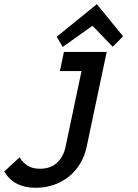

<svg xmlns="http://www.w3.org/2000/svg" viewBox="-92 -703 658 916"><path d="M78.1 192.9Q-25.9 192.9 -71.8 115.2L1 47.9Q19 75.2 42 88.6Q64.9 102.1 98.1 102.1Q148.9 102.1 179.4 74Q210 45.9 220.2 0L296.9 -363.8H193.8L212.9 -455.1H417L320.8 0Q311 43.9 289.1 79.6Q267.1 115.2 235.1 140.6Q203.1 166 163.1 179.4Q123 192.9 78.1 192.9ZM495.1 -529.8 445.8 -480 349.1 -580.1 207 -479 178.7 -527.8 370.1 -683.1Z"/></svg>

Font: Anonymous Pro
Style: Bold Italic
Weight: 700
Italic angle: -12°
Monospace: yes
Designer: Mark Simonson
Version: Version 1.003